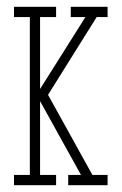

<svg xmlns="http://www.w3.org/2000/svg" viewBox="-20 -543 359 563"><path d="M21 0V-30H67.5V-493H21V-523H144.5V-493H97.5V-282L230.5 -493H187.5V-523H295.5V-493H263.5L116.5 -258L112.5 -280L251 -30H295.5V0H180V-30H217.5L92.5 -255.5L97.5 -257V-30H144.5V0Z"/></svg>

Font: Imbue Thin
Style: Regular
Weight: 100
Designer: Tyler Finck
Foundry: Etcetera Type Company
Version: Version 1.102